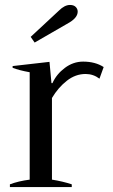

<svg xmlns="http://www.w3.org/2000/svg" viewBox="-20 -756 456 776"><path d="M104 -607 218 -713Q241 -736 263 -736Q278 -736 286 -728Q294 -720 294 -709Q294 -686 262 -666L120 -584ZM20 -11Q54 -24 100 -30V-464Q56 -472 31 -482V-489L180 -506L188 -420H192Q208 -456 242 -481.5Q276 -507 316 -507Q365 -507 399 -485L382 -438Q357 -457 326 -457Q285 -457 250 -429.5Q215 -402 190 -360V-30Q234 -23 270 -11V0H20Z"/></svg>

Font: Trirong
Style: Regular
Weight: 400
Version: Version 1.000